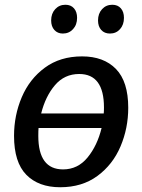

<svg xmlns="http://www.w3.org/2000/svg" viewBox="-20 -777 598 807"><path d="M519 -324Q519 -238 486.5 -161.5Q454 -85 389.5 -37.5Q325 10 233 10Q142 10 90.5 -42.5Q39 -95 39 -206Q39 -292 71.5 -368.5Q104 -445 168.5 -492.5Q233 -540 325 -540Q416 -540 467.5 -487Q519 -434 519 -324ZM153 -300H416Q417 -309 417 -325Q417 -466 313 -466Q251 -466 211 -419Q171 -372 153 -300ZM407 -239H142Q141 -228 141 -206Q141 -65 245 -65Q307 -65 348 -115Q389 -165 407 -239ZM195 -691Q195 -720 212 -738.5Q229 -757 255 -757Q278 -757 291 -742Q304 -727 304 -702Q304 -673 287 -654.5Q270 -636 244 -636Q222 -636 208.5 -651Q195 -666 195 -691ZM392 -691Q392 -720 409 -738.5Q426 -757 452 -757Q475 -757 488 -742Q501 -727 501 -702Q501 -673 484.5 -654.5Q468 -636 442 -636Q419 -636 405.5 -651Q392 -666 392 -691Z"/></svg>

Font: Bitter Pro Medium
Style: Italic
Weight: 500
Italic angle: -9°
Designer: Sol Matas, and Bitter project Authors
Foundry: Sol Matas
Version: Version 1.010